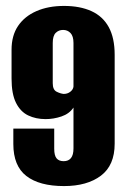

<svg xmlns="http://www.w3.org/2000/svg" viewBox="-20 -616 431 648"><path d="M196 12Q113 12 69 -22Q25 -56 25 -130V-182H163V-114Q163 -91 171 -81.5Q179 -72 195 -72Q211 -72 219.5 -82.5Q228 -93 228 -115V-253Q214 -232 187.5 -223Q161 -214 134 -214Q101 -214 75 -226.5Q49 -239 34 -269Q19 -299 19 -351V-448Q19 -496 41 -528.5Q63 -561 103 -578.5Q143 -596 196 -596Q250 -596 288.5 -578.5Q327 -561 347 -524.5Q367 -488 367 -431V-131Q367 -58 320.5 -23Q274 12 196 12ZM195 -299Q208 -299 217.5 -306.5Q227 -314 228 -324V-471Q228 -494 218 -504.5Q208 -515 193 -515Q178 -515 168 -505Q158 -495 158 -471V-335Q158 -313 171 -306.5Q184 -300 195 -299Z"/></svg>

Font: Alumni Sans ExtraBold
Style: Regular
Weight: 800
Designer: Robert E. Leuschke
Foundry: Robert E. Leuschke
Version: Version 1.018